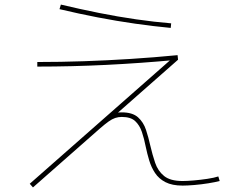

<svg xmlns="http://www.w3.org/2000/svg" viewBox="-20 -791 1040 839"><path d="M124 28 110 12 744 -546 747 -529Q596 -515 445.5 -507.5Q295 -500 143 -500V-520Q245 -520 347 -523.5Q449 -527 551 -533.5Q653 -540 756 -550L758 -530L474 -280L470 -292Q481 -297 491 -298.5Q501 -300 512 -300Q559 -300 583 -278.5Q607 -257 618 -223.5Q629 -190 637 -154Q646 -115 658 -79.5Q670 -44 697 -22Q724 0 778 0Q797 0 826.5 -2.5Q856 -5 886 -9.5Q916 -14 934 -20L940 0Q921 5 890 10Q859 15 828.5 17.5Q798 20 778 20Q732 20 703 5Q674 -10 657.5 -35Q641 -60 632 -90Q623 -120 617 -149Q610 -185 600 -214.5Q590 -244 570.5 -262Q551 -280 512 -280Q497 -280 483.5 -275.5Q470 -271 454.5 -260Q439 -249 416 -229ZM726 -669Q652 -676 571 -687.5Q490 -699 407 -715Q324 -731 240 -751L246 -771Q330 -751 412.5 -734.5Q495 -718 575 -706.5Q655 -695 728 -689Z"/></svg>

Font: M PLUS 2 Thin
Style: Regular
Weight: 100
Designer: Coji Morishita
Foundry: UNDERFOREST DESIGN
Version: Version 1.001